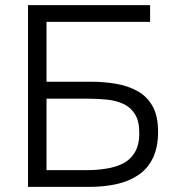

<svg xmlns="http://www.w3.org/2000/svg" viewBox="-20 -727 692 747"><path d="M89 0V-707H564V-642H161V-409H335Q385 -409 431.5 -401Q478 -393 515 -372.5Q552 -352 573.5 -314Q595 -276 595 -214Q595 -154 575 -112.5Q555 -71 519 -46.5Q483 -22 434.5 -11Q386 0 330 0ZM161 -65H319Q357 -65 394 -71Q431 -77 459.5 -91.5Q488 -106 505 -135Q522 -164 522 -209Q522 -256 505 -283Q488 -310 459.5 -323Q431 -336 395.5 -339.5Q360 -343 323 -343H161Z"/></svg>

Font: Onest Light
Style: Regular
Weight: 300
Designer: Dmitri Voloshin, Andrey Kudryavtsev
Foundry: Dmitri Voloshin, Andrey Kudryavtsev
Version: Version 1.000;gftools[0.9.33]